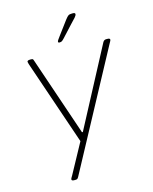

<svg xmlns="http://www.w3.org/2000/svg" viewBox="-134 -805 874 1100"><g transform="rotate(-15 303.0 -255.0)"><path d="M168 208Q152 208 152 200Q152 196 155.5 190Q159 184 162 179L259 1L89 -497Q88 -501 86 -507Q84 -513 84 -516Q84 -525 102 -525H107Q115 -525 117.5 -522.5Q120 -520 122 -513L281 -46H286L533 -513Q540 -525 552 -525H559Q575 -525 575 -517Q575 -513 571.5 -507Q568 -501 566 -497L193 196Q189 203 185.5 205.5Q182 208 174 208ZM290 -576Q282 -576 282 -582Q282 -586 287.5 -594Q293 -602 302 -614L360 -692Q373 -709 380 -713.5Q387 -718 403 -718Q414 -718 417 -716Q420 -714 420 -710Q420 -702 410 -691Q400 -680 380 -659L320 -594Q310 -583 304.5 -579.5Q299 -576 290 -576Z"/></g></svg>

Font: Asap Expanded Expanded Thin
Style: Italic
Weight: 100
Width: 7
Italic angle: -6°
Designer: Pablo Cosgaya
Foundry: Omnibus-Type
Version: Version 3.001; ttfautohint (v1.8.4.7-5d5b)